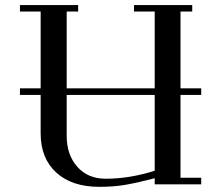

<svg xmlns="http://www.w3.org/2000/svg" viewBox="-20 -722 864 752"><path d="M58.1 -350.1V-376H139.2V-676.8H58.1V-702.1H286.1V-676.8H241.2V-376H585.9V-676.8H504.9V-702.1H732.9V-676.8H687V-376H768.1V-350.1H687V-25.9H768.1V0H585.9V-23.9Q518.6 -6.3 472.2 1.7Q425.8 9.8 369.1 9.8Q261.7 9.8 200.4 -46.1Q139.2 -102.1 139.2 -199.2V-350.1ZM241.2 -189.9Q241.2 -115.7 282.7 -68.8Q324.2 -22 394 -22Q487.3 -22 585.9 -53.2V-350.1H241.2Z"/></svg>

Font: Dehuti Alt
Style: Bold
Weight: 700
Version: Version 1.2